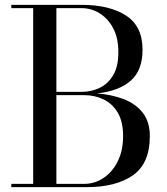

<svg xmlns="http://www.w3.org/2000/svg" viewBox="-20 -770 686 790"><path d="M337 0H26.5V-13.5H116.5V-736.5H26.5V-750H316.5Q430 -750 498.2 -706.2Q566.5 -662.5 566.5 -565Q566.5 -481 518.2 -438.2Q470 -395.5 379 -385.5Q440 -381 489.2 -362Q538.5 -343 567.5 -305.8Q596.5 -268.5 596.5 -210Q596.5 -97.5 527 -48.8Q457.5 0 337 0ZM316.5 -736.5H212V-392H316.5Q354.5 -392 389 -408Q423.5 -424 445.2 -459.8Q467 -495.5 467 -555Q467 -614.5 445.2 -654.8Q423.5 -695 389 -715.8Q354.5 -736.5 316.5 -736.5ZM326.5 -378.5H212V-13.5H326.5Q369.5 -13.5 406 -37.8Q442.5 -62 464.5 -106.2Q486.5 -150.5 486.5 -210Q486.5 -269.5 464.5 -306.5Q442.5 -343.5 406 -361Q369.5 -378.5 326.5 -378.5Z"/></svg>

Font: Bodoni* 16
Style: Regular
Weight: 400
Version: Version 2.2